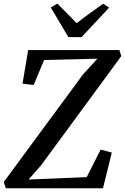

<svg xmlns="http://www.w3.org/2000/svg" viewBox="-31 -1012 672 1032"><path d="M0.5 0 -11 -33.5 414.5 -611 492.5 -696.5 206 -689.5 150 -555 90 -562.5 120.5 -743H610.5L621 -710.5L191 -125L122.5 -47L435 -60L510 -208L570 -192L522.5 0ZM336.5 -812.5 242 -972 277.5 -992.5Q303.5 -966.5 329.5 -940.2Q355.5 -914 381 -887.5Q415 -914 451 -940Q487 -966 523.5 -992L555.5 -971L407.5 -812.5Z"/></svg>

Font: Merriweather 48pt Medium
Style: Italic
Weight: 500
Italic angle: -7.8°
Version: Version 2.101